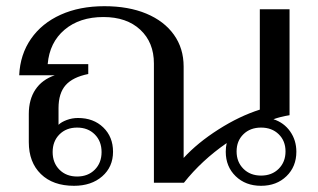

<svg xmlns="http://www.w3.org/2000/svg" viewBox="-20 -590 1027 620"><path d="M937 -100Q937 -52 905 -21Q873 10 823 10Q773 10 741 -21Q709 -52 709 -100Q709 -115 712 -128Q631 -72 574 0H477V-385Q477 -453 433 -494Q389 -535 314 -535Q237 -535 188.5 -494Q140 -453 134 -383H265V-351Q215 -341 192 -315Q169 -289 169 -241V-187Q178 -196 195.5 -202.5Q213 -209 232 -209Q282 -209 313.5 -178.5Q345 -148 345 -100Q345 -51 310 -20.5Q275 10 219 10Q151 10 112 -28Q73 -66 73 -131V-222Q73 -269 94.5 -301Q116 -333 157 -347H42Q45 -414 80 -464.5Q115 -515 176 -542.5Q237 -570 317 -570Q395 -570 452.5 -546Q510 -522 541.5 -478Q573 -434 573 -375V-80Q618 -129 685.5 -172Q753 -215 819 -236V-560H915V-218Q885 -213 863 -205Q897 -194 917 -165.5Q937 -137 937 -100ZM150 -99Q150 -64 172 -42Q194 -20 229 -20Q264 -20 286 -42Q308 -64 308 -99Q308 -134 286 -156Q264 -178 229 -178Q194 -178 172 -156Q150 -134 150 -99ZM902 -101Q902 -135 880 -156.5Q858 -178 823 -178Q788 -178 766 -156.5Q744 -135 744 -101Q744 -67 766 -45Q788 -23 823 -23Q858 -23 880 -45Q902 -67 902 -101Z"/></svg>

Font: Fahkwang
Style: Regular
Weight: 400
Version: Version 1.000; ttfautohint (v1.6)